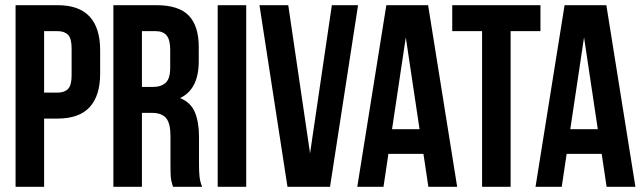

<svg xmlns="http://www.w3.org/2000/svg" viewBox="-20 -720 2480 740"><path d="M202 -700Q285 -700 325.5 -656Q366 -612 366 -527V-436Q366 -351 325.5 -307Q285 -263 202 -263H150V0H40V-700ZM150 -600V-363H202Q228 -363 242 -377Q256 -391 256 -429V-534Q256 -572 242 -586Q228 -600 202 -600Z M647 0Q645 -7 643 -13Q641 -19 639.5 -28Q638 -37 637.5 -51Q637 -65 637 -86V-196Q637 -245 620 -265Q603 -285 565 -285H527V0H417V-700H583Q669 -700 707.5 -660Q746 -620 746 -539V-484Q746 -376 674 -342Q716 -325 731.5 -286.5Q747 -248 747 -193V-85Q747 -59 749 -39.5Q751 -20 759 0ZM527 -600V-385H570Q601 -385 618.5 -401Q636 -417 636 -459V-528Q636 -566 622.5 -583Q609 -600 580 -600Z M819 -700H929V0H819Z M1175 -129 1259 -700H1360L1252 0H1088L980 -700H1091Z M1742 0H1631L1612 -127H1477L1458 0H1357L1469 -700H1630ZM1491 -222H1597L1544 -576Z M1723 -700H2063V-600H1948V0H1838V-600H1723Z M2429 0H2318L2299 -127H2164L2145 0H2044L2156 -700H2317ZM2178 -222H2284L2231 -576Z"/></svg>

Font: BebasNeueW01-Regular
Style: Regular
Weight: 400
Designer: Ryoichi Tsunekawa
Foundry: Ryoichi Tsunekawa
Version: Version 1.30